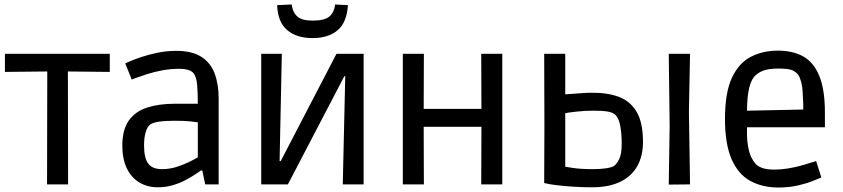

<svg xmlns="http://www.w3.org/2000/svg" viewBox="-20 -823 3764 857"><path d="M190 0 191 -504 2 -502V-583H470V-502L283 -504L284 0Z M685 13Q638 13 602 -8.5Q566 -30 546 -72Q526 -114 526 -173Q526 -244 555 -285Q584 -326 637 -343Q690 -360 761 -360H863Q863 -409 860 -443.5Q857 -478 845 -495Q835 -507 818.5 -511.5Q802 -516 781 -516Q742 -516 704.5 -509Q667 -502 636 -492Q605 -482 586.5 -475Q568 -468 568 -468L539 -540Q539 -540 558 -548.5Q577 -557 609.5 -568Q642 -579 682.5 -587.5Q723 -596 767 -596Q837 -596 878.5 -569.5Q920 -543 938 -495Q956 -447 956 -383V0H896L883 -62H877Q868 -56 849.5 -43.5Q831 -31 806 -18Q781 -5 750 4Q719 13 685 13ZM703 -68Q738 -68 770 -78.5Q802 -89 827 -101.5Q852 -114 863 -121V-277Q852 -279 826 -281.5Q800 -284 759 -284Q670 -284 649 -266Q637 -256 630 -232Q623 -208 623 -174Q623 -118 641.5 -93Q660 -68 703 -68Z M1146 0V-583H1238L1228 -104H1233L1482 -583H1603V0H1510L1521 -483H1517L1265 0ZM1375 -653Q1304 -653 1262 -688.5Q1220 -724 1217 -800L1282 -803Q1286 -769 1306.5 -750Q1327 -731 1375 -731Q1430 -731 1451 -750Q1472 -769 1476 -803L1533 -800Q1528 -723 1487 -688Q1446 -653 1375 -653Z M1778 0V-583H1872L1871 -293L1872 0ZM2128 0 2129 -289 2128 -583H2222V0ZM1797 -257V-337H2201V-257Z M2965 1 2969 -263 2965 -583H3060L3055 -325L3060 0ZM2623 13Q2583 13 2542.5 10.5Q2502 8 2467.5 4Q2433 0 2409 -6L2410 -265L2409 -583H2503V-402Q2520 -403 2540 -404.5Q2560 -406 2581 -407.5Q2602 -409 2619 -409Q2690 -410 2741.5 -391Q2793 -372 2821.5 -324Q2850 -276 2850 -190Q2850 -127 2824.5 -81.5Q2799 -36 2748.5 -11.5Q2698 13 2623 13ZM2625 -68Q2661 -68 2686.5 -72Q2712 -76 2722 -83Q2733 -92 2744 -113Q2755 -134 2755 -183Q2755 -223 2749 -258.5Q2743 -294 2727 -310Q2716 -321 2692.5 -325Q2669 -329 2631 -329Q2590 -329 2555 -325Q2520 -321 2503 -318V-79Q2514 -77 2532.5 -74Q2551 -71 2575.5 -69.5Q2600 -68 2625 -68Z M3454 14Q3383 14 3329 -15.5Q3275 -45 3245.5 -112.5Q3216 -180 3216 -292Q3216 -410 3247 -476Q3278 -542 3331.5 -569.5Q3385 -597 3452 -597Q3519 -597 3565.5 -571Q3612 -545 3637 -484Q3662 -423 3662 -321V-255H3271L3315 -271Q3312 -210 3318.5 -172.5Q3325 -135 3336 -116Q3347 -97 3355 -89Q3369 -77 3388 -71.5Q3407 -66 3436 -66Q3464 -66 3493 -70.5Q3522 -75 3547 -81.5Q3572 -88 3591.5 -94.5Q3611 -101 3623 -104L3646 -31Q3637 -27 3610 -16Q3583 -5 3543 4.5Q3503 14 3454 14ZM3315 -294 3271 -328 3608 -335 3566 -300Q3566 -368 3562.5 -416Q3559 -464 3543 -489Q3536 -499 3519.5 -508Q3503 -517 3457 -517Q3408 -517 3383.5 -506.5Q3359 -496 3345 -479Q3310 -434 3315 -294Z"/></svg>

Font: Ruda Medium
Style: Regular
Weight: 500
Version: Version 2.001